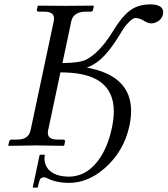

<svg xmlns="http://www.w3.org/2000/svg" viewBox="-20 -672 773 886"><path d="M577.6 -92.8Q551.8 28.3 460 106.9Q383.3 172.4 297.4 171.9Q240.7 171.9 196.3 149.9Q188.5 146 184.1 146Q170.9 146.5 165 154.8Q161.1 161.6 153.8 193.8H130.9L163.1 42H187Q179.7 81.1 203.6 109.9Q234.4 142.6 296.4 143.1Q386.2 143.1 444.8 51.8Q479.5 -2.9 496.6 -83Q543 -301.3 339.4 -332.5Q302.7 -337.9 258.8 -337.9L202.1 -70.8Q194.3 -33.7 231.4 -28.8Q239.3 -27.8 248 -27.8H273.9Q280.3 -25.9 280.3 -20L276.4 -1L273.9 1Q272.9 1 148.4 -1Q113.3 -1 20 1L18.1 -1L22.5 -20Q25.4 -26.9 30.8 -27.8H58.1Q109.9 -27.8 120.1 -66.9Q120.6 -69.3 121.1 -70.8L228 -574.2Q236.3 -613.8 195.3 -617.7Q189 -618.2 183.6 -618.2H156.2Q149.9 -620.1 149.9 -626L154.3 -645L156.2 -646Q157.2 -646 282.2 -645L411.1 -646L413.1 -645L409.2 -626Q406.2 -618.7 399.4 -618.2H373.5Q318.8 -616.7 309.1 -574.2L268.1 -380.9Q346.2 -381.8 376 -396Q436.5 -426.3 495.1 -518.1Q500 -525.9 510.3 -542Q555.7 -614.7 602.1 -637.2Q634.3 -651.9 672.4 -651.9Q734.9 -651.9 732.9 -612.8Q732.4 -608.9 731.9 -606Q726.1 -579.1 696.3 -567.4Q687 -564 678.7 -564Q661.1 -564.5 642.6 -577.1Q622.6 -588.9 605 -588.9Q589.4 -588.9 560.5 -554.2Q551.3 -542.5 544.9 -532.2Q485.4 -431.2 437.5 -392.6Q409.7 -370.6 380.9 -359.9Q388.7 -358.4 396.5 -356.9H397.9L399.4 -356.4Q622.1 -307.1 577.6 -92.8Z"/></svg>

Font: Linux Biolinum Capitals O
Style: Italic Samll Caps
Weight: 400
Italic angle: -12°
Designer: Philipp H. Poll
Foundry: Philipp H. Poll
Version: Version 0.6.2